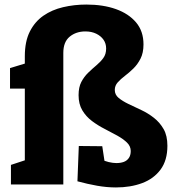

<svg xmlns="http://www.w3.org/2000/svg" viewBox="-20 -810 760 843"><path d="M484 -415Q484 -394 501 -380Q518 -366 544 -353.5Q570 -341 600 -327Q630 -313 656 -292.5Q682 -272 698.5 -243Q715 -214 715 -170Q715 -106 685 -65.5Q655 -25 604 -6Q553 13 489 13Q449 13 406.5 5.5Q364 -2 320 -14L326 -169L429 -168L442 -82L423 -111Q438 -103 457 -98.5Q476 -94 491 -94Q509 -94 523 -99Q537 -104 545.5 -116Q554 -128 554 -147Q554 -168 537.5 -184Q521 -200 495 -214.5Q469 -229 439.5 -244Q410 -259 384 -278.5Q358 -298 341.5 -325.5Q325 -353 325 -392Q325 -427 337 -450Q349 -473 367 -490.5Q385 -508 403 -523Q421 -538 433.5 -555Q446 -572 446 -597Q446 -619 434.5 -635.5Q423 -652 402.5 -662Q382 -672 355 -672Q314 -672 286 -649Q258 -626 258 -578V0H28V-86L110 -113L89 -87V-432L110 -421H24V-511L106 -536L89 -514V-563Q89 -628 111 -671.5Q133 -715 170.5 -741Q208 -767 257 -778.5Q306 -790 359 -790Q433 -790 489 -770Q545 -750 577.5 -711.5Q610 -673 610 -615Q610 -578 597 -552.5Q584 -527 565.5 -509Q547 -491 528.5 -477Q510 -463 497 -448.5Q484 -434 484 -415Z"/></svg>

Font: Bitter Thin ExtraBold
Style: Regular
Weight: 800
Version: Version 3.020